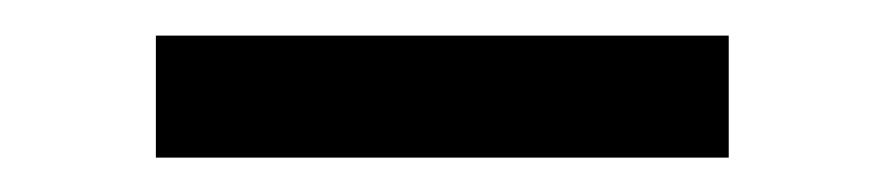

<svg xmlns="http://www.w3.org/2000/svg" viewBox="-20 -726 498 110"><path d="M397.5 -635.7H69.3V-705.6H397.5Z"/></svg>

Font: Roboto-ThirdPerson-AD3FC
Style: ThirdPerson-AD3FC
Weight: 400
Designer: Google
Version: Version 2.137; 2017